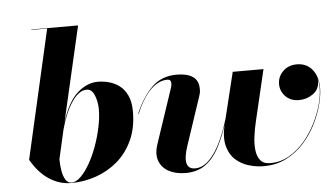

<svg xmlns="http://www.w3.org/2000/svg" viewBox="-52 -837 1628 933"><g transform="rotate(-5 762.0 -370.0)"><path d="M208 -748H131V-750H359L252.5 -288Q284 -385.5 330.8 -427.2Q377.5 -469 431 -469Q456 -469 483.5 -462Q511 -455 534.8 -437.5Q558.5 -420 573.2 -389Q588 -358 588 -310Q588 -231.5 560.8 -171.5Q533.5 -111.5 486.8 -71.2Q440 -31 381.2 -10.5Q322.5 10 260 10Q202.5 10 152.5 -22.5Q102.5 -55 65 -120ZM212 -110Q212 -82 216.5 -54.8Q221 -27.5 231.8 -9.8Q242.5 8 261 8Q283 8 306 -14.5Q329 -37 350.2 -74Q371.5 -111 388 -156.5Q404.5 -202 414.2 -248.5Q424 -295 424 -335Q424 -372.5 411 -404Q398 -435.5 373 -435.5Q335 -435.5 300.5 -384Q266 -332.5 244.5 -253Z M837.5 -122.5Q799 -8.5 865.5 -8.5Q901 -8.5 932 -38.2Q963 -68 988.2 -119.2Q1013.5 -170.5 1033 -235L1088 -460H1238L1178 -205.5Q1170.5 -174 1165.8 -138.8Q1161 -103.5 1164.2 -72.2Q1167.5 -41 1183 -21.5Q1198.5 -2 1231.5 -2Q1281 -2 1322.8 -25.8Q1364.5 -49.5 1397.8 -88.2Q1431 -127 1454.2 -172.8Q1477.5 -218.5 1489.8 -263.5Q1502 -308.5 1502 -344Q1502 -369.5 1496 -391Q1497 -385 1497 -379Q1497 -339 1466.2 -317Q1435.5 -295 1397.5 -295Q1356.5 -295 1331.8 -320.5Q1307 -346 1307 -380.5Q1307 -417 1333.5 -443Q1360 -469 1401 -469Q1448.5 -469 1476.2 -435Q1504 -401 1504 -344Q1504 -310.5 1492.2 -264.8Q1480.5 -219 1456.5 -171Q1432.5 -123 1396 -82Q1359.5 -41 1310 -15.5Q1260.5 10 1198 10Q1162 10 1126 -0.8Q1090 -11.5 1062.2 -36.2Q1034.5 -61 1023.2 -102.5Q1012 -144 1025.5 -206Q1005 -142 978.2 -93.2Q951.5 -44.5 912.8 -17.2Q874 10 818 10Q770 10 736 -8.2Q702 -26.5 689.5 -60.5Q677 -94.5 692.5 -141L783.5 -412.5Q785 -417 785.5 -422Q786 -427 786 -431Q786 -449.5 767.5 -449.5Q726.5 -449.5 687.8 -412.8Q649 -376 614.5 -296L612.5 -297Q645.5 -375 693 -422.5Q740.5 -470 815.5 -470Q866 -470 893.8 -451Q921.5 -432 921.5 -390.5Q921.5 -379.5 919.8 -371.2Q918 -363 915.5 -356Z"/></g></svg>

Font: Bodoni* 96
Style: Bold Italic
Weight: 700
Italic angle: -13°
Version: Version 2.2